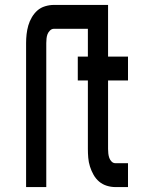

<svg xmlns="http://www.w3.org/2000/svg" viewBox="-20 -760 590 780"><path d="M86 0V-585Q86 -603 88 -621Q90 -639 95 -656.5Q100 -674 109.5 -690Q119 -706 132 -717.5Q145 -729 163 -734.5Q181 -740 199 -740H377V-643H199Q190 -643 183 -636Q176 -629 173 -621Q170 -613 169 -603.5Q168 -594 168 -585V0ZM500 0H449Q431 0 413.5 -5.5Q396 -11 382.5 -22.5Q369 -34 360 -50Q351 -66 345.5 -83.5Q340 -101 338.5 -119Q337 -137 337 -155V-433H296V-530H337V-740H419V-530H500V-433H419V-155Q419 -146 420 -136.5Q421 -127 424 -118.5Q427 -110 433.5 -103.5Q440 -97 449 -97H500Z"/></svg>

Font: Lode Term
Style: Bold
Weight: 700
Monospace: yes
Designer: Belleve Invis
Foundry: Belleve Invis
Version: Version 29.2.0